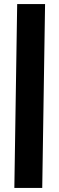

<svg xmlns="http://www.w3.org/2000/svg" viewBox="-20 -740 292 950"><path d="M51 190H189L203 -720H65Z"/></svg>

Font: Fixel Text 20240404
Style: Bold Italic
Weight: 700
Width: 4
Italic angle: -10°
Designer: AlfaBravo + MacPaw
Foundry: Kyrylo Tkachov, Marchela Mozhyna, Serhii Makarenko, Maria Weinstein, Zakhar Kryvoshyya
Version: Version 1.211;Glyphs 3.2 (3225)